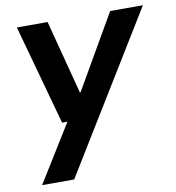

<svg xmlns="http://www.w3.org/2000/svg" viewBox="-79 -567 773 843"><g transform="rotate(-10 307.0 -145.5)"><path d="M41 205 199 -50H175L52 -496H189L275 -167H278L468 -496H614L184 205Z"/></g></svg>

Font: DM Sans 36pt
Style: Bold Italic
Weight: 700
Italic angle: -10°
Designer: Colophon Foundry, Jonny Pinhorn
Foundry: Colophon Foundry
Version: Version 4.004;gftools[0.9.30]